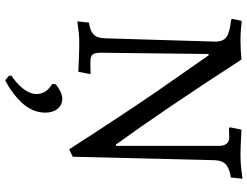

<svg xmlns="http://www.w3.org/2000/svg" viewBox="-130 -556 978 759"><g transform="rotate(90 359.5 -176.0)"><path d="M556.2 -145V-549.8Q556.2 -592.8 522.9 -592.8L497.1 -591.8H484.9L482.9 -596.2L492.2 -641.1Q560.5 -637.2 591.3 -637.2Q622.1 -637.2 645.5 -640.1Q668.9 -643.1 686 -645L681.2 -599.1Q646 -594.2 629.9 -579.6Q613.8 -564.9 612.8 -536.1L599.1 25.9L569.8 40Q422.4 -188.5 336.4 -313Q250 -437 198.2 -511.2H192.9L188 -84Q188 -61 194.8 -52.7Q201.7 -44.4 219.2 -43.9H248Q257.8 -43.9 270 -44.9L272 -41L263.2 3.9Q139.6 -2.4 109.4 2Q79.1 5.9 64 7.8L68.8 -38.1Q99.6 -42 115.2 -56.2Q130.4 -70.3 130.9 -101.1L144 -538.1Q144 -568.8 125.5 -582Q106.9 -595.2 57.1 -600.1L54.2 -605L62 -642.1Q102.5 -637.2 139.2 -637.2Q175.8 -637.2 214.8 -641.1Q418.9 -326.7 550.8 -145ZM351.1 168.9Q351.1 130.4 311 106.9L313 92.8Q344.2 67.9 369.1 67.4Q394 66.9 409.7 85.9Q424.8 104.5 424.8 134.8Q424.3 185.5 386.2 226.6Q347.7 267.1 296.9 293L278.8 277.8V268.1Q308.6 249 330.1 222.2Q351.1 195.3 351.1 168.9Z"/></g></svg>

Font: Alegreya-Regular
Style: Regular
Weight: 400
Designer: Juan Pablo del Peral
Foundry: Juan Pablo del Peral
Version: Version 1.003